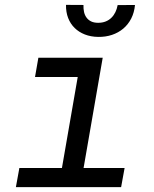

<svg xmlns="http://www.w3.org/2000/svg" viewBox="-20 -764 627 784"><path d="M136.7 -528.3H399.4L321.3 -78.1H488.8L474.6 0H44.9L59.1 -78.1H232.9L297.4 -449.7H123ZM531.2 -743.7Q528.3 -712.9 515.9 -688.5Q503.4 -664.1 483.4 -647.2Q463.4 -630.4 437.3 -621.6Q411.1 -612.8 380.4 -613.3Q350.6 -613.8 326.4 -623.3Q302.2 -632.8 284.9 -649.7Q267.6 -666.5 258.3 -690.4Q249 -714.4 249.5 -744.1L320.8 -743.7Q320.3 -728 323.2 -714.8Q326.2 -701.7 333.5 -691.9Q340.8 -682.1 352.3 -676.5Q363.8 -670.9 380.9 -670.9Q397.9 -670.9 411.4 -676.3Q424.8 -681.6 434.8 -691.4Q444.8 -701.2 451.2 -714.4Q457.5 -727.5 460.4 -743.2Z"/></svg>

Font: Roboto Mono
Style: Italic
Weight: 400
Designer: Google
Version: Version 2.000985; 2015; ttfautohint (v1.3)